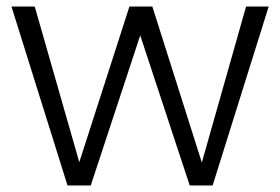

<svg xmlns="http://www.w3.org/2000/svg" viewBox="-20 -566 855 586"><path d="M800 -546 629 0H559L408 -458L257 0H186L15 -546H86L222 -71L375 -546H445L596 -70L731 -546Z"/></svg>

Font: Poppins-tnum Light
Style: Regular
Weight: 300
Designer: Ninad Kale (Devanagari), Jonny Pinhorn (Latin)
Foundry: Indian Type Foundry
Version: Version 4.004